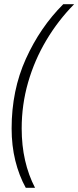

<svg xmlns="http://www.w3.org/2000/svg" viewBox="-20 -734 372 912"><path d="M102.5 158.2Q70.3 100.1 52.7 28.8Q35.2 -42.5 35.2 -123.5Q35.2 -304.7 102.8 -454.3Q170.4 -604 280.3 -713.9H332Q255.9 -636.7 200 -542.7Q144 -448.7 113.5 -342.8Q83 -236.8 83 -124Q83 -43 99.1 27.6Q115.2 98.1 146.5 158.2Z"/></svg>

Font: Open Sans Light
Style: Italic
Weight: 300
Italic angle: -12°
Designer: Monotype Design Team
Foundry: Monotype Imaging Inc.
Version: Version 3.003; ttfautohint (v1.8.4)